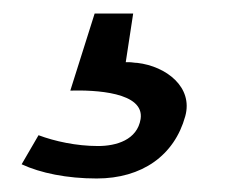

<svg xmlns="http://www.w3.org/2000/svg" viewBox="-20 -34 354 284"><path d="M12 209C40 222 79 230 123 230C190 230 238 196 254 138C266 95 226 64 183 59C179 59 175 58 171 58H166L177 -14H120L84 100C120 99 194 102 188 142C183 173 152 182 125 182C93 182 61 175 37 166Z"/></svg>

Font: Charger Sport
Style: LitExtObl
Weight: 300
Designer: Jasper
Foundry: Cannot Into Space Fonts
Version: Version 1.1